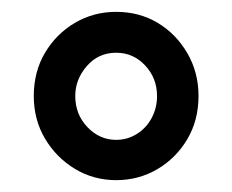

<svg xmlns="http://www.w3.org/2000/svg" viewBox="-20 -744 392 324"><path d="M37 -582Q37 -623 56 -655Q75 -687 106.5 -705.5Q138 -724 176 -724Q215 -724 246 -705.5Q277 -687 296 -654.5Q315 -622 315 -582Q315 -541 296 -509Q277 -477 245.5 -458.5Q214 -440 176 -440Q138 -440 106.5 -459Q75 -478 56 -510Q37 -542 37 -582ZM107 -582Q107 -551 127.5 -529.5Q148 -508 176 -508Q195 -508 211 -518Q227 -528 236 -545Q245 -562 245 -582Q245 -612 225 -633.5Q205 -655 176 -655Q146 -655 126.5 -632.5Q107 -610 107 -582Z"/></svg>

Font: Noto Sans Display ExtraCondensed SemiBold
Style: Regular
Weight: 600
Width: 2
Designer: Monotype Design Team
Foundry: Monotype Imaging Inc.
Version: Version 2.003